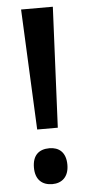

<svg xmlns="http://www.w3.org/2000/svg" viewBox="-53 -746 367 789"><g transform="rotate(-5 130.5 -351.0)"><path d="M173 -217 196 -714H65L88 -217ZM61 -62C61 -12 89 12 131 12C169 12 199 -11 199 -62C199 -114 170 -136 131 -136C88 -136 61 -113 61 -62Z"/></g></svg>

Font: Noto Sans UI SemiCondensed Medium
Style: Regular
Weight: 500
Width: 4
Designer: Monotype Design Team
Foundry: Monotype Imaging Inc.
Version: Version 1.901